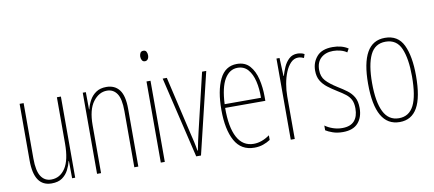

<svg xmlns="http://www.w3.org/2000/svg" viewBox="-67 -971 2777 1228"><g transform="rotate(-10 1321.5 -357.0)"><path d="M337 -527V0H317L316 -112H314Q307 -83 292.5 -55Q278 -27 252 -8.5Q226 10 183 10Q69 10 69 -159V-527H95V-167Q95 -87 118.5 -51Q142 -15 185 -15Q242 -15 276.5 -67Q311 -119 311 -228V-527Z M633 -537Q688 -537 717.5 -498.5Q747 -460 747 -375V0H721V-365Q721 -445 697.5 -479Q674 -513 633 -513Q581 -513 543 -462.5Q505 -412 505 -311V0H479V-527H499L500 -415H502Q509 -445 524.5 -473Q540 -501 566.5 -519Q593 -537 633 -537Z M907 -724Q921 -724 926.5 -713.5Q932 -703 932 -691Q932 -675 925 -665.5Q918 -656 906 -656Q893 -656 887 -666.5Q881 -677 881 -690Q881 -702 886.5 -713Q892 -724 907 -724ZM919 -527V0H893V-527Z M1123 0 998 -527H1025L1112 -152Q1119 -124 1125.5 -95.5Q1132 -67 1137 -35H1140Q1146 -66 1152 -95Q1158 -124 1165 -152L1254 -527H1281L1154 0Z M1481 -537Q1534 -537 1564 -503Q1594 -469 1607 -415Q1620 -361 1620 -301V-273H1359Q1358 -148 1393.5 -81.5Q1429 -15 1500 -15Q1552 -15 1604 -52V-22Q1583 -8 1557 1Q1531 10 1500 10Q1414 10 1373.5 -63.5Q1333 -137 1333 -264Q1333 -388 1369 -462.5Q1405 -537 1481 -537ZM1481 -512Q1429 -512 1397 -459Q1365 -406 1360 -297H1596Q1597 -356 1585.5 -404.5Q1574 -453 1548.5 -482.5Q1523 -512 1481 -512Z M1874 -535Q1884 -535 1896.5 -532.5Q1909 -530 1919 -524L1911 -500Q1905 -503 1895 -506Q1885 -509 1874 -509Q1847 -509 1826 -487.5Q1805 -466 1791 -431.5Q1777 -397 1770 -356.5Q1763 -316 1763 -277V0H1737V-527H1757L1762 -409H1764Q1772 -436 1784.5 -465Q1797 -494 1819 -514.5Q1841 -535 1874 -535Z M2206 -123Q2206 -63 2173.5 -26.5Q2141 10 2075 10Q2038 10 2009.5 0Q1981 -10 1964 -21V-52Q1986 -36 2015 -26Q2044 -16 2075 -16Q2128 -16 2153.5 -44.5Q2179 -73 2179 -125Q2179 -160 2168 -181.5Q2157 -203 2136 -219.5Q2115 -236 2085 -254Q2051 -275 2024.5 -295.5Q1998 -316 1982.5 -342.5Q1967 -369 1967 -408Q1967 -461 2000 -499Q2033 -537 2103 -537Q2162 -537 2203 -510L2190 -487Q2174 -499 2150 -505.5Q2126 -512 2102 -512Q2053 -512 2023 -485Q1993 -458 1993 -407Q1993 -364 2017.5 -337Q2042 -310 2090 -280Q2123 -260 2149 -240.5Q2175 -221 2190.5 -194Q2206 -167 2206 -123Z M2597 -264Q2597 -124 2559 -57Q2521 10 2444 10Q2286 10 2286 -266Q2286 -400 2324.5 -468.5Q2363 -537 2442 -537Q2527 -537 2562 -464Q2597 -391 2597 -264ZM2312 -266Q2312 -143 2344 -79Q2376 -15 2443 -15Q2509 -15 2540 -76Q2571 -137 2571 -265Q2571 -380 2542.5 -446Q2514 -512 2442 -512Q2373 -512 2342.5 -448.5Q2312 -385 2312 -266Z"/></g></svg>

Font: Noto Sans Sinhala UI ExtraCondensed Thin
Style: Regular
Weight: 100
Width: 2
Designer: Jelle Bosma - Monotype Design Team
Foundry: Monotype Imaging Inc.
Version: Version 2.006; ttfautohint (v1.8.4.7-5d5b)